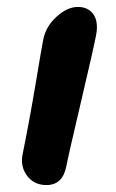

<svg xmlns="http://www.w3.org/2000/svg" viewBox="-20 -529 339 559"><path d="M115.2 9.8Q79.1 9.8 58.8 -17.3Q38.6 -44.4 45.9 -80.1Q67.4 -187 84 -286.9Q100.6 -386.7 106 -414.1Q113.3 -451.7 144.5 -480.2Q175.8 -508.8 207 -508.8Q236.8 -508.8 252 -487.1Q267.1 -465.3 259.8 -426.8Q252.9 -390.1 216.3 -234.6Q179.7 -79.1 172.9 -43.9Q162.1 9.8 115.2 9.8Z"/></svg>

Font: Shantell Sans Normal
Style: Italic
Weight: 600
Italic angle: -11.31°
Designer: Stephen Nixon, Anya Danilova, Shantell Martin
Foundry: Arrow Type
Version: Version 1.006;[559af2be0]